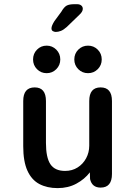

<svg xmlns="http://www.w3.org/2000/svg" viewBox="-20 -908 659 938"><path d="M149.5 -481Q204.5 -481 204.5 -414.5V-210Q204.5 -138.5 226.2 -105.8Q248 -73 298 -73Q332.5 -73 359 -89.8Q385.5 -106.5 400.8 -134.8Q416 -163 416 -196.5V-414.5Q416 -481 471.5 -481Q527 -481 527 -414.5V-58Q527 8.5 471.5 8.5Q429.5 8.5 420 -33L419 -66Q393.5 -32.5 353.2 -10.8Q313 11 261.5 11Q210 11 172.2 -9Q134.5 -29 114 -74Q93.5 -119 93.5 -194V-414.5Q93.5 -481 149.5 -481ZM208 -550.5Q180 -550.5 160.8 -570Q141.5 -589.5 141.5 -617.5Q141.5 -646 160.8 -665.5Q180 -685 208 -685Q235.5 -685 255 -665.5Q274.5 -646 274.5 -617.5Q274.5 -589.5 255 -570Q235.5 -550.5 208 -550.5ZM410 -550.5Q382 -550.5 362.5 -570Q343 -589.5 343 -617.5Q343 -646 362.5 -665.5Q382 -685 410 -685Q438 -685 457.5 -665.5Q477 -646 477 -617.5Q477 -589.5 457.5 -570Q438 -550.5 410 -550.5ZM252.5 -752Q245.5 -752 238.5 -755.8Q231.5 -759.5 231.5 -769.5Q231.5 -782 246 -805L279.5 -850.5Q293 -874 306 -880.8Q319 -887.5 343.5 -887.5H356.5Q369.5 -887.5 377 -881.2Q384.5 -875 384.5 -865Q384.5 -851 368 -836L306.5 -776.5Q291 -762.5 277.8 -757.2Q264.5 -752 252.5 -752Z"/></svg>

Font: Sono Monospace Medium
Style: Regular
Weight: 500
Designer: Tyler Finck
Foundry: Tyler Finck
Version: Version 2.112